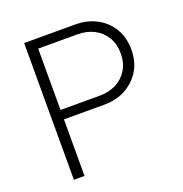

<svg xmlns="http://www.w3.org/2000/svg" viewBox="-124 -791 857 900"><g transform="rotate(-20 304.5 -341.0)"><path d="M125 -282V-329H341Q388 -329 424 -347.5Q460 -366 481 -400.5Q502 -435 502 -482Q502 -529 481 -563.5Q460 -598 424 -616.5Q388 -635 341 -635H125V-682H347Q407 -682 453.5 -657.5Q500 -633 527.5 -588Q555 -543 555 -482Q555 -421 527.5 -376.5Q500 -332 453.5 -307Q407 -282 347 -282ZM93 0V-682H146V0Z"/></g></svg>

Font: Outfit Thin ExtraLight
Style: Regular
Weight: 250
Version: Version 1.100;gftools[0.9.27]